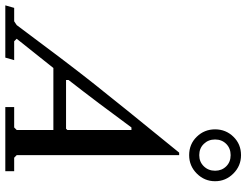

<svg xmlns="http://www.w3.org/2000/svg" viewBox="-174 -826 950 741"><g transform="rotate(90 301.5 -455.0)"><path d="M529.3 -909.7Q570.8 -909.7 600.3 -880.1Q629.9 -850.6 629.9 -809.6Q629.9 -768.6 600.3 -739Q570.8 -709.5 529.3 -709.5Q486.8 -709.5 458.3 -738.8Q429.7 -768.1 429.7 -809.6Q429.7 -851.1 458.3 -880.4Q486.8 -909.7 529.3 -909.7ZM529.3 -748.5Q555.2 -748.5 572.3 -766.1Q589.4 -783.7 589.4 -809.6Q589.4 -835.4 572.5 -852.5Q555.7 -869.6 529.3 -869.6Q502.9 -869.6 485.8 -852.5Q468.8 -835.4 468.8 -809.6Q468.8 -783.7 485.8 -766.1Q502.9 -748.5 529.3 -748.5ZM27.3 -43.9Q168.9 -234.4 247.3 -333.7Q325.7 -433.1 519.5 -670.9H529.3V-43.9L539.1 -34.2H591.3V0H343.8V-34.2H422.4L432.1 -43.9V-185.5H192.9Q95.7 -63 80.1 -43.9L89.8 -34.2H162.6L152.8 0H-48.8L-39.1 -34.2H12.7ZM239.3 -234.4H427.2L432.1 -239.3V-486.8H422.4Q326.2 -355.5 239.3 -244.1Z"/></g></svg>

Font: Happy Times at the IKOB Italic
Style: Regular
Weight: 400
Designer: Lucas Le Bihan
Foundry: Lucas Le Bihan
Version: Version 1.000;PS 1.0;hotconv 1.0.88;makeotf.lib2.5.647800